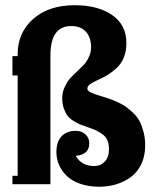

<svg xmlns="http://www.w3.org/2000/svg" viewBox="-20 -708 593 738"><path d="M367.2 -338.9Q386.7 -333 397.7 -329.3Q408.7 -325.7 429.2 -316.7Q449.7 -307.6 462.2 -298.8Q474.6 -290 490.7 -275.1Q506.8 -260.3 515.9 -243.2Q524.9 -226.1 531.5 -201.7Q538.1 -177.2 538.1 -148.9Q538.1 -109.4 523.7 -78.4Q509.3 -47.4 484.4 -28.6Q459.5 -9.8 428.2 0Q397 9.8 361.8 9.8Q319.8 9.8 287.1 -2Q254.4 -13.7 235.4 -33Q216.3 -52.2 206.5 -75.2Q196.8 -98.1 196.8 -123Q196.8 -163.6 216.8 -184.3Q236.8 -205.1 271 -205.1Q293.9 -205.1 308.6 -191.4Q323.2 -177.7 323.2 -157.2Q323.2 -113.8 271 -108.9Q293.5 -69.8 342.8 -69.8Q366.7 -69.8 382.8 -86.9Q398.9 -104 398.9 -134.8Q398.9 -154.3 392.8 -168.7Q386.7 -183.1 373 -192.6Q359.4 -202.1 348.1 -207.3Q336.9 -212.4 316.9 -219.2Q298.8 -225.6 288.1 -229.7Q277.3 -233.9 262.5 -243.2Q247.6 -252.4 239.5 -263.2Q231.4 -273.9 225.3 -291.3Q219.2 -308.6 219.2 -331.1Q219.2 -353.5 228.8 -373.8Q238.3 -394 248.3 -405.5Q258.3 -417 276.9 -434.1Q293.9 -450.2 303.5 -460.4Q313 -470.7 321.5 -488.8Q330.1 -506.8 330.1 -525.9Q330.1 -564.5 310.1 -586.2Q290 -607.9 253.9 -607.9Q173.8 -607.9 173.8 -495.1V0H27.8V-32.2H47.9V-418H27.8V-492.2H47.9V-500Q47.9 -582.5 107.7 -635.3Q167.5 -688 267.1 -688Q356.4 -688 411.1 -650.1Q465.8 -612.3 465.8 -543Q465.8 -511.7 456.1 -487.3Q446.3 -462.9 428 -446.3Q409.7 -429.7 395 -420.7Q380.4 -411.6 358.9 -401.9Q336.4 -391.6 326.2 -384.3Q315.9 -377 315.9 -367.2Q315.9 -358.9 328.4 -352.8Q340.8 -346.7 367.2 -338.9Z"/></svg>

Font: Margherita Black
Style: Regular
Weight: 900
Designer: James Puckett
Foundry: Dunwich Type Founders
Version: Version 1.008;hotconv 1.0.109;makeotfexe 2.5.65596